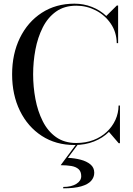

<svg xmlns="http://www.w3.org/2000/svg" viewBox="-20 -780 722 1046"><path d="M385.5 10Q284 10 207.5 -39.8Q131 -89.5 88.5 -176.5Q46 -263.5 46 -375Q46 -486.5 88.5 -573.5Q131 -660.5 207.5 -710.2Q284 -760 385.5 -760Q436 -760 481 -742.2Q526 -724.5 559 -693L616.5 -750H623.5V-545H616Q615 -605 583.5 -651.2Q552 -697.5 502 -723.2Q452 -749 395.5 -749Q330.5 -749 285.2 -716.8Q240 -684.5 212.8 -630.2Q185.5 -576 173 -509.8Q160.5 -443.5 160.5 -375Q160.5 -307 173 -240.5Q185.5 -174 212.8 -119.8Q240 -65.5 285.2 -33.2Q330.5 -1 395.5 -1Q447 -1 489 -17Q531 -33 561.5 -61.5Q592 -90 608.8 -126.8Q625.5 -163.5 626 -205H633.5V0H626.5L573.5 -61.5Q540.5 -28.5 492.2 -9.2Q444 10 385.5 10ZM324.5 246V238.5Q369 238.5 395.8 221.8Q422.5 205 422.5 180Q422.5 154.5 408 141.5Q393.5 128.5 368.2 124.2Q343 120 310.5 120L396.5 4H406.5L350 80Q386.5 81.5 419.2 90Q452 98.5 472.8 115.8Q493.5 133 493.5 161Q493.5 186 476.5 205.2Q459.5 224.5 422.2 235.2Q385 246 324.5 246Z"/></svg>

Font: Bodoni Moda 28pt
Style: Regular
Weight: 400
Designer: Owen Earl
Foundry: indestructible type
Version: Version 2.005